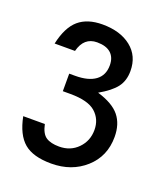

<svg xmlns="http://www.w3.org/2000/svg" viewBox="-92 -789 498 576"><g transform="rotate(20 156.5 -500.5)"><path d="M136 -278Q201 -278 244.5 -317Q288 -356 288 -418Q288 -459 267 -485Q246 -511 196 -526Q233 -547 249 -568Q265 -589 265 -620Q265 -668 230.5 -695.5Q196 -723 139 -723Q91 -723 63 -699Q35 -675 23 -620H88Q100 -667 142 -667Q171 -667 186 -653.5Q201 -640 201 -615Q201 -583 178.5 -566.5Q156 -550 114 -550H95V-494H119Q176 -494 200 -472.5Q224 -451 224 -417Q224 -382 200.5 -358Q177 -334 141 -334Q114 -334 99 -344Q84 -354 78 -383H9Q20 -327 49 -302.5Q78 -278 136 -278Z"/></g></svg>

Font: Geom Light
Style: Regular
Weight: 300
Version: Version 1.102